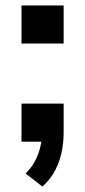

<svg xmlns="http://www.w3.org/2000/svg" viewBox="-20 -521 313 706"><path d="M136 165 74 117Q93 99 105.5 77Q118 55 125.5 29.5Q133 4 134 -21L160 0H59V-140H214V-34Q214 3 206.5 39Q199 75 182 107Q165 139 136 165ZM59 -361V-501H214V-361Z"/></svg>

Font: Nunito Sans 7pt SemiCondensed
Style: Bold
Weight: 700
Width: 4
Designer: Vernon Adams
Foundry: Vernon Adams
Version: Version 3.101;gftools[0.9.27]